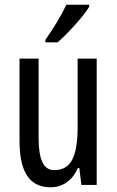

<svg xmlns="http://www.w3.org/2000/svg" viewBox="-20 -786 496 816"><path d="M359 -757V-766H262C241 -721 211 -671 173 -617V-606H225C266 -642 334 -715 359 -757ZM391 -537H310V-251C310 -123 284 -63 210 -63C165 -63 144 -107 144 -202V-537H63V-187C63 -67 98 10 195 10C246 10 288 -19 311 -72H317L326 0H391Z"/></svg>

Font: Noto Sans Thai Looped ExtraCondensed
Style: Regular
Weight: 400
Width: 2
Designer: Sasikarn Vongin, Ben Mitchell
Foundry: The Fontpad Ltd
Version: Version 1.001